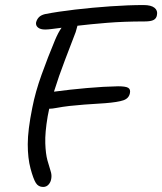

<svg xmlns="http://www.w3.org/2000/svg" viewBox="-20 -731 643 761"><path d="M151 10Q132 10 122 -6Q112 -22 101 -63Q90 -104 90 -159.5Q90 -215 108 -304Q120 -366 145 -435.5Q170 -505 198 -572Q211 -603 224 -621Q201 -618 185 -616Q169 -614 159 -614Q140 -614 130.5 -622Q121 -630 123 -642Q126 -654 134 -662.5Q142 -671 158 -675Q209 -685 277.5 -693Q346 -701 418 -706Q490 -711 549 -711Q579 -711 592.5 -700Q606 -689 602 -671Q600 -658 589 -652Q578 -646 553 -646Q471 -646 404 -640.5Q337 -635 287 -629Q285 -620 280 -604Q262 -557 237.5 -493Q213 -429 194 -368H197Q256 -376 324 -382Q392 -388 448 -389Q478 -389 488 -383Q498 -377 495 -362Q491 -341 469 -333.5Q447 -326 397 -322Q348 -319 314.5 -316.5Q281 -314 255 -311Q229 -308 202 -303Q187 -300 175 -300Q172 -284 169 -270Q158 -205 159.5 -163Q161 -121 168 -95.5Q175 -70 180.5 -53.5Q186 -37 183 -22Q181 -9 172.5 0.5Q164 10 151 10Z"/></svg>

Font: Shantell Sans Normal
Style: Italic
Weight: 300
Italic angle: -11.31°
Designer: Stephen Nixon, Anya Danilova, Shantell Martin
Foundry: Arrow Type
Version: Version 1.008;[a672d596b]